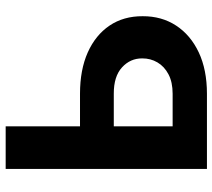

<svg xmlns="http://www.w3.org/2000/svg" viewBox="-57 -711 768 694"><g transform="rotate(-90 327.0 -364.0)"><path d="M162.1 -458.8H335.2Q421.7 -458.8 484.5 -430.8Q547.3 -402.7 581.5 -352Q615.7 -301.3 615.4 -232.4Q615.7 -163.7 581.5 -111.4Q547.3 -59.1 484.5 -29.5Q421.7 0 335.2 0H63.3V-727.5H217.4V-124H335.2Q377 -124 405.4 -139Q433.8 -153.9 448.5 -179Q463.2 -204.1 462.9 -234Q463.2 -277.1 430.3 -307.1Q397.5 -337 335.2 -336.7H162.1Z"/></g></svg>

Font: Inter V
Style: 
Weight: 400
Designer: Rasmus Andersson
Foundry: rsms
Version: Version 4.000;git-a3f224843